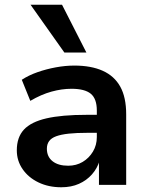

<svg xmlns="http://www.w3.org/2000/svg" viewBox="-20 -781 622 811"><path d="M239 10Q185 10 142.5 -10.5Q100 -31 75.5 -66.5Q51 -102 51 -146Q51 -201 81 -233.5Q111 -266 176 -281Q241 -296 346 -296H405V-220H350Q303 -220 270.5 -216.5Q238 -213 217.5 -205.5Q197 -198 187.5 -185Q178 -172 178 -153Q178 -119 202 -100Q226 -81 268 -81Q302 -81 329 -97Q356 -113 372.5 -140.5Q389 -168 389 -202V-314Q389 -364 363.5 -385Q338 -406 282 -406Q241 -406 197.5 -394Q154 -382 108 -355L72 -444Q101 -463 138 -476Q175 -489 215.5 -496.5Q256 -504 294 -504Q365 -504 414 -482Q463 -460 488 -415Q513 -370 513 -298V0H398V-103H401Q391 -70 368.5 -44.5Q346 -19 313.5 -4.5Q281 10 239 10ZM252 -559 109 -761H242L345 -559Z"/></svg>

Font: Nunito Sans 10pt
Style: Bold
Weight: 700
Designer: Vernon Adams
Foundry: Vernon Adams
Version: Version 3.101;gftools[0.9.27]